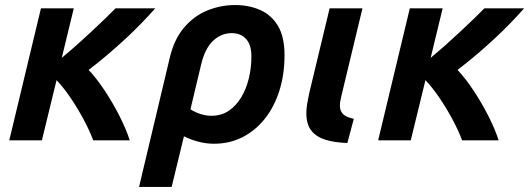

<svg xmlns="http://www.w3.org/2000/svg" viewBox="-20 -557 2100 762"><path d="M16.8 0 142.5 -524H272.8L225.2 -327.5Q254.2 -351.5 284.6 -378.5Q315 -405.5 343.2 -431.9Q371.5 -458.2 396.2 -482.1Q421 -506 438.5 -524H596.2Q570.5 -494.8 540.1 -463.6Q509.8 -432.5 475.8 -401Q441.8 -369.5 405.8 -339Q369.8 -308.5 331.8 -279.5Q363.8 -245.5 395.8 -197.1Q427.8 -148.8 454.1 -96.9Q480.5 -45 495 0H350.2Q334.5 -41 310.8 -85Q287 -129 259.6 -169.4Q232.2 -209.8 204.5 -239L146.2 0Z M531.8 185 652.5 -322.5Q670 -400 710.2 -447.2Q750.5 -494.5 803.6 -515.8Q856.8 -537 912.5 -537Q968 -537 1012.5 -517.4Q1057 -497.8 1083.1 -454.4Q1109.2 -411 1109.2 -338Q1109.2 -260.5 1088.4 -195.8Q1067.5 -131 1030 -84.4Q992.5 -37.8 941.5 -12.1Q890.5 13.5 829.2 13.5Q799.2 13.5 769.6 6Q740 -1.5 710 -16L661.2 185ZM819 -97.5Q858.2 -97.5 887.6 -117.2Q917 -137 937.2 -170.6Q957.5 -204.2 967.6 -246.4Q977.8 -288.5 977.8 -332.5Q977.8 -379.2 956.6 -402.4Q935.5 -425.5 899.5 -425.5Q858 -425.5 825.6 -395Q793.2 -364.5 778 -300L735.8 -123Q757.2 -110 777.6 -103.8Q798 -97.5 819 -97.5Z M1358.5 10.5Q1308.5 8.8 1272.1 -2.2Q1235.8 -13.2 1215.8 -38.4Q1195.8 -63.5 1195.8 -108Q1195.8 -125 1199 -144.8Q1202.2 -164.5 1207 -186.2L1288.2 -524H1418.5L1336.2 -181.8Q1333 -168.8 1331 -158.1Q1329 -147.5 1329 -137.2Q1329 -117.2 1341 -104.6Q1353 -92 1384.2 -85.5Z M1480.8 0 1606.5 -524H1736.8L1689.2 -327.5Q1718.2 -351.5 1748.6 -378.5Q1779 -405.5 1807.2 -431.9Q1835.5 -458.2 1860.2 -482.1Q1885 -506 1902.5 -524H2060.2Q2034.5 -494.8 2004.1 -463.6Q1973.8 -432.5 1939.8 -401Q1905.8 -369.5 1869.8 -339Q1833.8 -308.5 1795.8 -279.5Q1827.8 -245.5 1859.8 -197.1Q1891.8 -148.8 1918.1 -96.9Q1944.5 -45 1959 0H1814.2Q1798.5 -41 1774.8 -85Q1751 -129 1723.6 -169.4Q1696.2 -209.8 1668.5 -239L1610.2 0Z"/></svg>

Font: Ubuntu Sans
Style: Italic
Weight: 400
Italic angle: -13.5°
Designer: Dalton Maag Ltd
Foundry: Dalton Maag Ltd
Version: Version 1.006